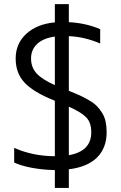

<svg xmlns="http://www.w3.org/2000/svg" viewBox="-20 -822 595 945"><path d="M250 103V15.1Q193.4 14.2 139.2 4.4Q85 -5.4 49.8 -22V-94.2Q142.6 -53.2 250 -53.2V-326.2Q247.1 -326.2 245.1 -328.1Q145.5 -368.2 101.3 -414.8Q57.1 -461.4 57.1 -534.2Q57.1 -607.4 109.4 -655.5Q161.6 -703.6 250 -711.9V-801.8H318.8V-712.9Q403.8 -708.5 473.1 -678.2V-607.9Q396 -641.1 318.8 -644V-375Q352.1 -361.8 374.5 -351.6Q397 -341.3 419.9 -327.6Q442.9 -314 457 -299.6Q471.2 -285.2 482.9 -266.1Q494.6 -247.1 499.8 -223.6Q504.9 -200.2 504.9 -170.9Q504.9 -94.2 457.8 -47.1Q410.6 0 318.8 11.2V103ZM250 -402.8V-642.1Q192.4 -633.8 162.6 -605.7Q132.8 -577.6 132.8 -534.2Q132.8 -490.7 159.9 -460.9Q187 -431.2 250 -402.8ZM318.8 -58.1Q429.2 -77.6 429.2 -170.9Q429.2 -218.3 404.8 -243.9Q380.4 -269.5 318.8 -296.9Z"/></svg>

Font: Prompt Light
Style: Regular
Weight: 300
Designer: Katatrad Team
Foundry: CadsonDemak
Version: Version 1.000;PS 001.000;hotconv 1.0.88;makeotf.lib2.5.64775